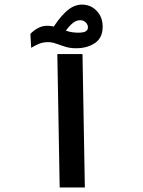

<svg xmlns="http://www.w3.org/2000/svg" viewBox="-20 -822 626 842"><path d="M241.7 0 231.4 -585H341.8L352.1 0ZM313.5 -610.4Q287.1 -610.4 265.6 -617.2Q244.1 -624 226.1 -630.6Q208 -637.2 190.9 -637.2Q169.4 -637.2 152.3 -630.4Q135.3 -623.5 116.7 -612.3L113.3 -673.3Q127.4 -688.5 146.5 -698.7Q165.5 -709 186 -709Q209 -709 229.7 -701.4Q250.5 -693.8 272.9 -686.3Q295.4 -678.7 323.2 -678.7Q346.7 -678.7 356.2 -684.8Q365.7 -690.9 365.7 -701.7Q365.7 -713.9 356.2 -723.6Q346.7 -733.4 330.6 -733.4Q311 -733.4 290.3 -713.1Q269.5 -692.9 249 -655.3L201.2 -681.6Q232.9 -736.3 267.3 -769Q301.8 -801.8 338.9 -801.8Q377.9 -801.8 404.1 -774.4Q430.2 -747.1 430.2 -705.1Q430.2 -656.2 396.5 -633.3Q362.8 -610.4 313.5 -610.4Z"/></svg>

Font: Cascadia Mono Medium
Style: Regular
Weight: 500
Monospace: yes
Designer: Aaron Bell
Foundry: Saja Typeworks
Version: Version 2407.024